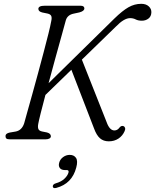

<svg xmlns="http://www.w3.org/2000/svg" viewBox="-20 -730 813 1006"><path d="M180.5 -81.5Q177 -63.5 181.2 -53.8Q185.5 -44 201 -41L226 -36Q246.5 -30.5 246.5 -16Q246.5 -8.5 238.8 -4.2Q231 0 219.5 0H31.5Q18 0 13.5 -4Q9 -8 9 -15.5Q8 -31 31 -35.5L60.5 -40.5Q94 -46 106.5 -83.5Q111.5 -102 122.8 -142.2Q134 -182.5 148.8 -235Q163.5 -287.5 179 -345Q194.5 -402.5 208.8 -456.5Q223 -510.5 233.8 -553.5Q244.5 -596.5 248.5 -619.5Q252.5 -637 248.5 -646.2Q244.5 -655.5 229 -659L202 -664.5Q181 -669.5 181 -683.5Q181 -700 215 -700H401.5Q422 -700 422 -686Q422 -672 396 -665L366 -658.5Q333.5 -652 325 -624Q317.5 -596 302.5 -542.2Q287.5 -488.5 269.5 -423.2Q251.5 -358 234.5 -294L579.5 -633Q621.5 -674 653.2 -692Q685 -710 720 -710Q745.5 -710 760 -696.2Q774.5 -682.5 773 -663.5Q772 -643.5 757.5 -632.5Q743 -621.5 723.5 -621.5Q704 -621.5 691 -628.2Q678 -635 661.5 -635Q630 -635 587 -590.5L409 -417.5L538.5 -90.5Q554 -46.5 579.5 -46.5Q595.5 -46.5 606.5 -62Q616 -73.5 627.5 -69Q633 -67 635.2 -59.8Q637.5 -52.5 633 -43Q622.5 -18.5 600.8 -4Q579 10.5 550 10.5Q522 10.5 503.8 -5.5Q485.5 -21.5 472.5 -57.5L354 -364.5L218 -232.5Q203.5 -178 193.2 -137Q183 -96 180.5 -81.5ZM320 161Q301 161 293.2 150Q285.5 139 290 123Q294.5 105 310.5 93.2Q326.5 81.5 345.5 81.5Q367.5 81.5 378.2 97.2Q389 113 379.5 148Q357.5 232.5 275 254.5Q258 259 256.5 247Q256.5 235 272.5 230.5Q300.5 222.5 317.5 206.5Q334.5 190.5 339 173.5Q342 161 329.5 161Z"/></svg>

Font: Fraunces 9pt S050 Light
Style: Italic
Weight: 300
Italic angle: -16°
Version: Version 1.000; ttfautohint (v1.8.3)